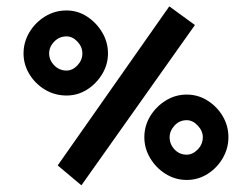

<svg xmlns="http://www.w3.org/2000/svg" viewBox="-20 -505 779 593"><path d="M606.4 -81.1Q606.4 -59.6 590.8 -43.5Q575.2 -27.3 556.6 -27.3Q534.2 -27.3 519 -43.5Q503.9 -59.6 503.9 -81.1Q503.9 -100.6 519 -117.2Q534.2 -133.8 556.6 -133.8Q575.2 -133.8 590.8 -117.2Q606.4 -100.6 606.4 -81.1ZM234.4 -339.8Q234.4 -319.3 219.2 -303.2Q204.1 -287.1 185.5 -287.1Q163.1 -287.1 147.5 -303.2Q131.8 -319.3 131.8 -339.8Q131.8 -360.4 147.5 -376.5Q163.1 -392.6 185.5 -392.6Q204.1 -392.6 219.2 -376.5Q234.4 -360.4 234.4 -339.8ZM685.5 -81.1Q685.5 -116.2 668 -146Q650.4 -175.8 621.1 -194.3Q591.8 -212.9 556.6 -212.9Q521.5 -212.9 491.7 -194.3Q461.9 -175.8 443.8 -146Q425.8 -116.2 425.8 -81.1Q425.8 -46.9 443.8 -16.6Q461.9 13.7 491.7 32.2Q521.5 50.8 556.6 50.8Q591.8 50.8 621.1 32.2Q650.4 13.7 668 -16.6Q685.5 -46.9 685.5 -81.1ZM313.5 -339.8Q313.5 -375 295.4 -405.3Q277.3 -435.5 248.5 -454.1Q219.7 -472.7 185.5 -472.7Q149.4 -472.7 119.1 -454.1Q88.9 -435.5 70.8 -405.3Q52.7 -375 52.7 -339.8Q52.7 -305.7 70.8 -275.9Q88.9 -246.1 119.1 -228Q149.4 -210 185.5 -210Q219.7 -210 248.5 -228Q277.3 -246.1 295.4 -275.9Q313.5 -305.7 313.5 -339.8ZM582 -427.7 502.9 -485.4 158.2 5.9 231.4 67.4Z"/></svg>

Font: Namkio Khamti
Style: Bold
Weight: 700
Designer: Debbi Hosken
Foundry: SIL International
Version: Version 3.917